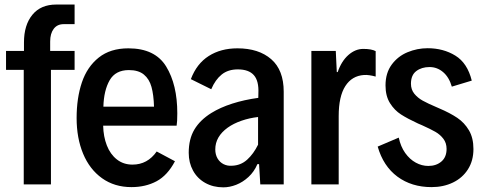

<svg xmlns="http://www.w3.org/2000/svg" viewBox="-20 -804 2107 837"><path d="M83.5 -499.5H6.3V-582H84.5V-619.1Q84.5 -694.8 121.1 -739.5Q157.7 -784.2 225.1 -784.2H305.2V-698.7H257.3Q229.5 -698.7 214.1 -678.2Q198.7 -657.7 198.7 -623V-582H305.2V-499.5H202.1V0H83.5Z M750 -256.3H429.7Q430.7 -208.5 445.8 -169.9Q460.9 -131.3 489.5 -108.9Q518.1 -86.4 557.6 -86.4Q623 -86.4 663.1 -143.6L742.7 -101.1Q710.4 -39.6 662.6 -13.9Q614.7 11.7 553.2 11.7Q479 11.7 424.8 -27.1Q370.6 -65.9 342.3 -134Q314 -202.1 314 -289.6Q314 -376.5 336.9 -444.6Q359.9 -512.7 410.4 -553Q460.9 -593.3 539.6 -593.3Q655.8 -593.3 704.3 -514.2Q752.9 -435.1 752.9 -310.1Q752.9 -272.5 750 -256.3ZM430.7 -338.9H651.4Q649.9 -390.6 640.4 -425Q630.9 -459.5 607.2 -479Q583.5 -498.5 542 -498.5Q483.4 -498.5 458 -454.1Q432.6 -409.7 430.7 -338.9Z M1216.8 -404.3V0H1114.7L1109.4 -88.4H1102.1Q1087.9 -55.2 1063.2 -32.5Q1038.6 -9.8 1009.8 1.5Q981 12.7 953.6 12.7Q909.2 12.7 874.8 -6.6Q840.3 -25.9 821.5 -60.3Q802.7 -94.7 802.7 -137.7Q802.7 -197.8 827.4 -239.3Q852.1 -280.8 901.4 -311.5Q939.9 -335.4 992.4 -352.3Q1044.9 -369.1 1106 -377.4L1106.4 -397Q1108.9 -451.2 1086.7 -476.3Q1064.5 -501.5 1016.6 -501.5Q974.1 -501.5 946.3 -479Q918.5 -456.5 900.9 -415L812 -459Q837.4 -526.4 889.9 -559.8Q942.4 -593.3 1015.1 -593.3Q1107.9 -593.3 1162.4 -545.9Q1216.8 -498.5 1216.8 -404.3ZM1105 -173.3V-293.9Q1066.9 -289.6 1032.5 -277.6Q998 -265.6 972.7 -247.6Q918.5 -208.5 918.5 -152.8Q918.5 -130.4 928.2 -113.5Q938 -96.7 954.6 -88.4Q971.2 -80.1 990.7 -81.5Q1029.3 -82.5 1057.4 -107.9Q1085.4 -133.3 1105 -173.3Z M1337.4 -582H1443.8L1448.2 -489.7H1452.1Q1468.3 -537.1 1498.5 -564Q1528.8 -590.8 1563.5 -590.8Q1599.6 -590.8 1617.7 -581.1V-470.2Q1587.4 -478.5 1566.9 -477.1Q1514.2 -473.6 1485.4 -428.7Q1456.5 -383.8 1456.5 -297.9V0H1337.4Z M1626.5 -165 1718.3 -204.1Q1726.6 -165 1746.3 -137.2Q1766.1 -109.4 1792.5 -95Q1818.8 -80.6 1847.2 -80.6Q1881.8 -80.6 1904.3 -99.9Q1926.8 -119.1 1926.8 -154.8Q1926.8 -180.7 1912.8 -199Q1898.9 -217.3 1878.2 -229.2Q1857.4 -241.2 1819.3 -258.3L1802.2 -265.6Q1756.8 -286.6 1728.3 -304.9Q1699.7 -323.2 1680.2 -354.2Q1660.6 -385.3 1660.6 -431.6Q1660.6 -485.8 1687.7 -522.5Q1714.8 -559.1 1756.8 -576.4Q1798.8 -593.8 1844.2 -593.8Q1912.6 -593.8 1965.1 -561.5Q2017.6 -529.3 2036.6 -452.6L1949.7 -426.3Q1937.5 -467.8 1911.6 -489.7Q1885.7 -511.7 1852.5 -511.7Q1817.9 -511.7 1794.7 -494.1Q1771.5 -476.6 1771.5 -439Q1771.5 -413.6 1786.1 -395.5Q1800.8 -377.4 1822.8 -365.2Q1844.7 -353 1883.8 -336.4L1895 -331.5Q1941.9 -311.5 1973.4 -290.3Q2004.9 -269 2024.4 -235.8Q2043.9 -202.6 2043.9 -154.3Q2043.9 -103.5 2020 -65.9Q1996.1 -28.3 1954.6 -8.3Q1913.1 11.7 1861.3 11.7Q1774.4 11.7 1712.6 -33.9Q1650.9 -79.6 1626.5 -165Z"/></svg>

Font: Decalotype Medium
Style: Regular
Weight: 500
Designer: Alfredo Marco Pradil
Foundry: Alfredo Marco Pradil
Version: Version 1.0